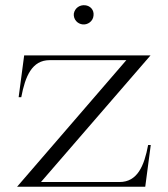

<svg xmlns="http://www.w3.org/2000/svg" viewBox="-20 -711 640 731"><path d="M45 0H533L554 -159H544C529 -79 503 -18 435 -18H136L553 -500H72L51 -341H61C76 -421 102 -482 169 -482H461ZM336 -651C339 -673 324 -689 304 -691C284 -693 265 -681 261 -659C259 -637 275 -620 295 -618C314 -616 334 -630 336 -651Z"/></svg>

Font: Sprat Light
Style: Regular
Weight: 300
Designer: Ethan Nakache
Foundry: Collletttivo
Version: Version 2.000;Glyphs 3.2 (3217)